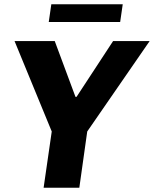

<svg xmlns="http://www.w3.org/2000/svg" viewBox="-20 -878 720 898"><path d="M184 0 222 -263 48 -686H236L333 -425H338L509 -686H680L388 -263L351 0ZM208 -775 220 -858H554L542 -775Z"/></svg>

Font: Chivo Medium
Style: Bold Italic
Weight: 700
Italic angle: -8.05°
Version: Version 2.002